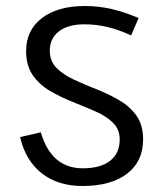

<svg xmlns="http://www.w3.org/2000/svg" viewBox="-20 -606 545 640"><path d="M255 14Q173 14 119 -28.5Q65 -71 47 -149L116 -165Q151 -45 256 -45Q315 -45 347 -70Q379 -95 379 -141Q379 -175 356.5 -197Q334 -219 298.5 -234.5Q263 -250 223 -266Q183 -282 147.5 -302.5Q112 -323 89.5 -355Q67 -387 67 -436Q67 -505 119.5 -545.5Q172 -586 263 -586Q308 -586 351.5 -576Q395 -566 442 -546L417 -488Q338 -525 262 -525Q207 -525 176.5 -501.5Q146 -478 146 -437Q146 -402 168.5 -379.5Q191 -357 226.5 -340.5Q262 -324 301.5 -308.5Q341 -293 376.5 -272.5Q412 -252 434.5 -221Q457 -190 457 -141Q457 -68 403.5 -27Q350 14 255 14Z"/></svg>

Font: Fauna One
Style: Regular
Weight: 400
Designer: Eduardo Rodriguez Tunni
Foundry: Eduardo Rodriguez Tunni
Version: Version 2.001; ttfautohint (v1.8.4.7-5d5b);gftools[0.9.23]